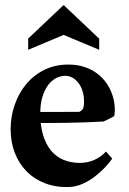

<svg xmlns="http://www.w3.org/2000/svg" viewBox="-20 -742 520 775"><path d="M380.4 -541 236.8 -601.1 93.8 -541V-586.4L236.8 -721.7L380.4 -585.9ZM129.4 -290 299.8 -290.5Q310.1 -294.9 314.7 -303Q319.3 -311 319.3 -331.1Q319.3 -355 313.2 -374.3Q307.1 -393.6 296.6 -407.2Q286.1 -420.9 272.5 -428.5Q258.8 -436 243.7 -436Q224.6 -436 206.5 -426.8Q188.5 -417.5 174.3 -398.7Q160.2 -379.9 151.4 -351.6Q142.6 -323.2 142.6 -285.2Q142.6 -233.9 154.1 -196.3Q165.5 -158.7 186.3 -133.8Q207 -108.9 236.6 -96.7Q266.1 -84.5 302.2 -84.5Q334 -84.5 361.6 -96.9Q389.2 -109.4 407.7 -130.4L433.1 -101.6Q419.9 -83 401.1 -63.5Q382.3 -43.9 360.1 -27.3Q337.9 -10.7 313 0.2Q288.1 11.2 262.2 12.7Q208 15.1 163.8 -1.5Q119.6 -18.1 88.4 -49.3Q57.1 -80.6 40 -124.3Q22.9 -168 22.9 -219.7Q22.9 -271.5 39.3 -318.8Q55.7 -366.2 85.7 -402.3Q115.7 -438.5 158.9 -460Q202.1 -481.4 255.4 -481.4Q291.5 -481.4 320.3 -471.9Q349.1 -462.4 370.8 -446.3Q392.6 -430.2 407.7 -409.2Q422.9 -388.2 431.4 -365Q439.9 -341.8 442.4 -318.4Q444.8 -294.9 441.4 -273.9Q438 -271.5 432.1 -268.3Q426.3 -265.1 419.9 -262Q413.6 -258.8 407.7 -256.1Q401.9 -253.4 397.9 -251.5Q361.3 -249.5 319.8 -248Q278.3 -246.6 240.2 -246.1Q202.1 -245.6 171.9 -245.6Q141.6 -245.6 127.4 -245.6Z"/></svg>

Font: Varendra
Style: Regular
Weight: 700
Designer: Jacob Thomas
Foundry: Bangla Type Foundry
Version: Version 1.008